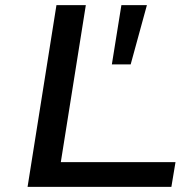

<svg xmlns="http://www.w3.org/2000/svg" viewBox="-20 -725 760 745"><path d="M87 0 199 -705H313L216 -96H661L645 0ZM414 -475 451 -705H550L487 -475Z"/></svg>

Font: Nunito Sans 7pt Expanded Medium
Style: Italic
Weight: 500
Width: 7
Italic angle: -9°
Designer: Vernon Adams
Foundry: Vernon Adams
Version: Version 3.101;gftools[0.9.27]